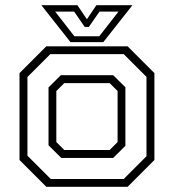

<svg xmlns="http://www.w3.org/2000/svg" viewBox="-20 -718 668 738"><path d="M158 0 55 -103V-437L158 -540H470.5L573.5 -437V-103L470.5 0ZM175 -30H455.5L543 -117.5V-422.5L455.5 -510H173.5L85.5 -422V-119.5ZM215.5 -111 166.5 -159.5V-382L214 -429H415L462 -382.5V-157.5L415 -111ZM227 -141.5H401.5L432 -172V-368L401.5 -398.5H227L196.5 -368V-172ZM251 -556 139 -698H277.5L314 -644L350.5 -698H489L377 -556ZM266 -578.5H361.5L435.5 -673.5H362.5L321.5 -614.5H305.5L265 -673.5H192Z"/></svg>

Font: Tourney Thin Light
Style: Regular
Weight: 300
Version: Version 1.015